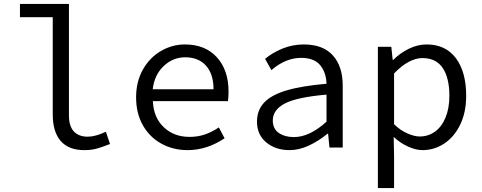

<svg xmlns="http://www.w3.org/2000/svg" viewBox="-20 -747 2440 972"><path d="M247 -169V-660H81V-727H329V-163Q329 -108 354 -81.5Q379 -55 424 -55Q463 -55 516 -80L537 -18Q494 -1 467.5 6Q441 13 406 13Q328 13 287.5 -33Q247 -79 247 -169Z M669 -254Q669 -334 703.5 -395Q738 -456 795 -489Q852 -522 916 -522Q1019 -522 1078 -457Q1137 -392 1137 -283Q1137 -255 1134 -235H754Q757 -153 808.5 -103.5Q860 -54 940 -54Q981 -54 1016.5 -66Q1052 -78 1088 -102L1117 -47Q1027 13 930 13Q857 13 797.5 -19.5Q738 -52 703.5 -112.5Q669 -173 669 -254ZM1061 -295Q1061 -372 1023 -414.5Q985 -457 917 -457Q856 -457 809 -413Q762 -369 753 -295Z M1281 -131Q1281 -189 1317 -227.5Q1353 -266 1429.5 -289Q1506 -312 1633 -323Q1631 -381 1600.5 -417.5Q1570 -454 1504 -454Q1426 -454 1354 -392L1322 -449Q1357 -479 1408.5 -500.5Q1460 -522 1518 -522Q1615 -522 1665 -466.5Q1715 -411 1715 -314V0H1648L1641 -70H1638Q1593 -33 1543.5 -10Q1494 13 1446 13Q1375 13 1328 -26Q1281 -65 1281 -131ZM1633 -131V-268Q1483 -255 1422 -223Q1361 -191 1361 -137Q1361 -95 1391.5 -74Q1422 -53 1468 -53Q1547 -53 1633 -131Z M1893 -510H1961L1968 -444H1971Q2006 -479 2050.5 -500.5Q2095 -522 2139 -522Q2236 -522 2288 -452.5Q2340 -383 2340 -262Q2340 -178 2309.5 -115.5Q2279 -53 2228.5 -20Q2178 13 2119 13Q2085 13 2045.5 -5Q2006 -23 1973 -54L1975 43V205H1893ZM2255 -262Q2255 -352 2221.5 -402.5Q2188 -453 2118 -453Q2085 -453 2048.5 -433.5Q2012 -414 1975 -375V-118Q2007 -87 2042.5 -71.5Q2078 -56 2105 -56Q2148 -56 2182.5 -81Q2217 -106 2236 -153Q2255 -200 2255 -262Z"/></svg>

Font: Office Code Pro
Style: Regular
Weight: 400
Designer: Nathan Rutzky & Paul D. Hunt
Foundry: Adobe Systems Incorporated
Version: Version 1.004